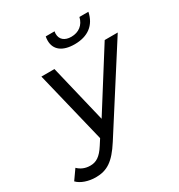

<svg xmlns="http://www.w3.org/2000/svg" viewBox="-311 -881 1143 1224"><g transform="rotate(-30 260.5 -269.0)"><path d="M344 -602C441 -602 504 -649 522 -738H456C444 -685 404 -654 349 -654C300 -654 271 -679 271 -720C271 -726 272 -732 273 -738H208C206 -728 205 -718 205 -708C205 -641 255 -602 344 -602ZM522 -530 254 -105 152 -530H56L184 -3L157 39C119 98 87 118 43 118C5 118 -25 104 -47 82L-97 153C-69 183 -15 200 36 200C119 200 173 166 242 58L618 -530Z"/></g></svg>

Font: AWKNG-Font Medium
Style: Italic
Weight: 500
Italic angle: -11.3°
Designer: Awakening Church
Foundry: Awakening Church
Version: Version 1.700;PS 001.700;hotconv 1.0.88;makeotf.lib2.5.64775